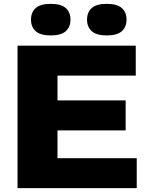

<svg xmlns="http://www.w3.org/2000/svg" viewBox="-20 -977 774 997"><path d="M71 0V-740H685V-584.5H278.5V-455.5H632.5V-300H278.5V-155.5H690V0ZM534.5 -793Q481 -793 456.5 -815Q432 -837 432 -875Q432 -913.5 456.5 -935.2Q481 -957 534.5 -957Q588 -957 612.5 -935.2Q637 -913.5 637 -875Q637 -837 612.5 -815Q588 -793 534.5 -793ZM243.5 -793Q190 -793 165.5 -815Q141 -837 141 -875Q141 -913.5 165.5 -935.2Q190 -957 243.5 -957Q297 -957 321.5 -935.2Q346 -913.5 346 -875Q346 -837 321.5 -815Q297 -793 243.5 -793Z"/></svg>

Font: Encode Sans Exp XBd
Style: Regular
Weight: 800
Width: 7
Designer: Multiple Designers
Foundry: Impallari Type
Version: Version 3.002; ttfautohint (v1.8.3) -l 8 -r 50 -G 200 -x 14 